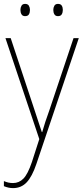

<svg xmlns="http://www.w3.org/2000/svg" viewBox="-20 -775 427 987"><path d="M8 -579H35L157 -211Q173 -163 181 -138Q189 -113 195 -96H197Q210 -143 234 -209L358 -579H385L167 68Q145 133 117 162.5Q89 192 47 192Q24 192 0 182V156Q12 161 23 163.5Q34 166 47 166Q78 166 100.5 143Q123 120 144 58L182 -60ZM85 -724Q85 -736 90.5 -745.5Q96 -755 109 -755Q123 -755 128.5 -745.5Q134 -736 134 -724Q134 -710 128.5 -701Q123 -692 109 -692Q96 -692 90.5 -701.5Q85 -711 85 -724ZM254 -724Q254 -736 259.5 -745.5Q265 -755 278 -755Q292 -755 297.5 -746Q303 -737 303 -724Q303 -711 297.5 -701.5Q292 -692 278 -692Q265 -692 259.5 -701.5Q254 -711 254 -724Z"/></svg>

Font: Noto Sans Tamil UI SemiCondensed Thin
Style: Regular
Weight: 100
Width: 4
Designer: Jelle Bosma - Monotype Design Team
Foundry: Monotype Imaging Inc.
Version: Version 2.004; ttfautohint (v1.8.4.7-5d5b)